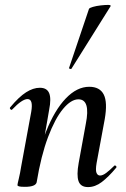

<svg xmlns="http://www.w3.org/2000/svg" viewBox="-20 -752 512 781"><path d="M338 9Q308 9 299.5 -15Q291 -39 300 -89L329 -248Q349 -348 299 -348Q269 -348 236.5 -309Q204 -270 175.5 -194.5Q147 -119 129 -10L112 -11Q133 -130 167.5 -217Q202 -304 247.5 -351.5Q293 -399 343 -399Q386 -399 402 -367.5Q418 -336 406 -267L373 -89Q368 -60 372.5 -49Q377 -38 387 -38Q398 -38 412.5 -49Q427 -60 444 -77Q447 -81 451.5 -77Q456 -73 452 -69Q421 -32 394 -11.5Q367 9 338 9ZM81 8Q63 8 57 6Q51 4 51 1Q51 -3 56.5 -25.5Q62 -48 66 -74L107 -297Q116 -349 92 -349Q81 -349 65.5 -338.5Q50 -328 30 -307Q27 -303 22.5 -307.5Q18 -312 22 -316Q57 -358 86 -376.5Q115 -395 142 -395Q171 -395 180 -373Q189 -351 180 -306L129 -10Q124 8 81 8ZM271 -473Q270 -470 264.5 -472Q259 -474 261 -476L342 -716Q344 -720 358 -724Q372 -728 389.5 -730Q407 -732 419.5 -732Q432 -732 430 -727Z"/></svg>

Font: Cormorant Light SemiBold
Style: Italic
Weight: 600
Italic angle: -10°
Version: Version 4.000